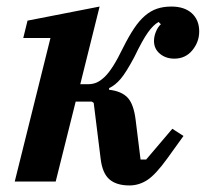

<svg xmlns="http://www.w3.org/2000/svg" viewBox="-20 -554 628 586"><path d="M375 12Q335 12 313.5 -7Q292 -26 287 -71L266 -240L260 -244H211L150 0H25L134 -438H51L64 -491L284 -534L225 -297H249Q262 -297 273.5 -301.5Q285 -306 298 -318Q311 -330 325 -352Q339 -374 356 -409Q373 -443 389 -467Q405 -491 422.5 -506Q440 -521 459.5 -527.5Q479 -534 503 -534Q543 -534 565.5 -513.5Q588 -493 588 -458Q588 -426 567 -400.5Q546 -375 512 -375Q486 -375 468 -390Q450 -405 450 -429Q450 -443 456 -457.5Q462 -472 471 -480L464 -487Q448 -478 431.5 -455Q415 -432 390 -380Q365 -333 348.5 -313.5Q332 -294 313 -285V-280Q350 -276 369 -256.5Q388 -237 394 -188L409 -67H426L506 -161L540 -139L491 -71Q455 -21 429.5 -4.5Q404 12 375 12Z"/></svg>

Font: IBM Plex Serif SmBld
Style: Italic
Weight: 600
Italic angle: -14°
Designer: Mike Abbink, Paul van der Laan, Pieter van Rosmalen
Foundry: Bold Monday
Version: Version 3.001